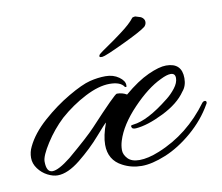

<svg xmlns="http://www.w3.org/2000/svg" viewBox="-62 -548 754 651"><g transform="rotate(-10 315.0 -222.5)"><path d="M624 -151Q630 -151 630 -145Q630 -142 627 -138Q599 -89 553 -49.5Q507 -10 459.5 9.5Q412 29 376.5 29Q341 29 311 13Q266 -10 266 -63Q266 -94 282 -137Q278 -135 245 -97Q212 -59 168.5 -24Q125 11 90 11Q74 11 55.5 1.5Q37 -8 24 -25.5Q11 -43 11 -63Q11 -83 20 -101Q40 -143 84.5 -182.5Q129 -222 177 -250Q225 -278 253 -285Q281 -292 307.5 -292Q334 -292 353 -278.5Q372 -265 372 -250Q372 -245 371 -244Q370 -243 366 -245Q354 -264 316.5 -264Q279 -264 231.5 -239.5Q184 -215 142 -178Q107 -145 80.5 -103.5Q54 -62 54 -43Q54 -6 75 -6Q96 -6 139 -40Q210 -100 236 -128Q328 -227 335 -227Q354 -227 369 -218Q415 -257 453.5 -274.5Q492 -292 516 -292Q570 -292 570 -239Q570 -212 555 -195Q530 -158 474.5 -130.5Q419 -103 379 -100Q365 -99 364 -108Q363 -112 366.5 -113Q370 -114 372 -114Q422 -119 497 -179Q514 -192 528 -210Q542 -228 542 -244.5Q542 -261 526 -261Q513 -261 491 -250Q444 -228 392 -173.5Q340 -119 324 -67Q319 -51 319 -35.5Q319 -20 332 -6Q345 8 372 8Q402 8 441 -8Q545 -50 616 -147Q620 -151 624 -151ZM442 -474 461 -468Q473 -461 473 -450Q473 -441 466 -434Q450 -421 384.5 -390Q319 -359 309 -358.5Q299 -358 299 -361.5Q299 -365 301 -367.5Q303 -370 314 -378Q325 -386 338.5 -395Q352 -404 358.5 -409Q365 -414 383 -427Q417 -452 432 -472Q438 -474 442 -474Z"/></g></svg>

Font: Allura
Style: Regular
Weight: 400
Designer: Robert E. Leuschke
Foundry: Robert E. Leuschke
Version: Version 1.004